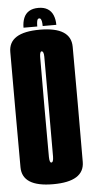

<svg xmlns="http://www.w3.org/2000/svg" viewBox="-55 -811 403 848"><g transform="rotate(-5 146.5 -387.0)"><path d="M146 4Q284 4 284.5 -82.8Q285 -169.5 285 -337.5Q285 -506 284.5 -593.5Q284 -681 146 -681Q8 -681 8 -594.2Q8 -507.5 8 -337.5Q8 -169.5 8.5 -82.8Q9 4 146 4ZM146 -92Q138 -92 137.5 -117.5Q137 -143 137 -337.5Q137 -536.5 137.5 -560.8Q138 -585 146 -585Q155.5 -585 155.8 -560.8Q156 -536.5 156 -337.5Q156 -143 155.8 -117.5Q155.5 -92 146 -92ZM148.5 -777.5Q123 -777.5 106.8 -767.5Q90.5 -757.5 83 -738.8Q75.5 -720 75.5 -696H136.5Q136.5 -709 137.8 -716.5Q139 -724 141.2 -727.5Q143.5 -731 148.5 -731Q152 -731 154.5 -728Q157 -725 158.8 -717.2Q160.5 -709.5 160.5 -696H221Q221 -720 213.2 -738.8Q205.5 -757.5 189.2 -767.5Q173 -777.5 148.5 -777.5Z"/></g></svg>

Font: Anybody UltraCondensed
Style: Bold
Weight: 700
Width: 1
Version: Version 1.113;gftools[0.9.25]